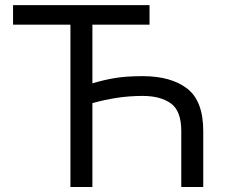

<svg xmlns="http://www.w3.org/2000/svg" viewBox="-20 -748 905 768"><path d="M32.2 -649.4V-727.5H578.1V-649.4H349.6V-414.6Q394 -428.2 439.7 -435.8Q485.4 -443.4 550.8 -443.4Q664.1 -443.4 728.5 -393.8Q793 -344.2 793 -223.6V0H705.1V-223.6Q705.1 -304.7 663.3 -334.5Q621.6 -364.3 550.8 -364.3Q496.1 -364.3 446 -356.4Q396 -348.6 349.6 -335.4V0H261.7V-649.4Z"/></svg>

Font: Inter Display
Style: Regular
Weight: 400
Designer: Rasmus Andersson
Foundry: rsms
Version: Version 4.000;git-37864ae